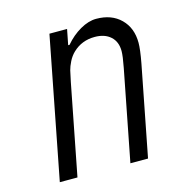

<svg xmlns="http://www.w3.org/2000/svg" viewBox="-101 -776 868 876"><g transform="rotate(-15 333.5 -338.5)"><path d="M502.6 -505.2Q502.6 -549.5 474.9 -574.2Q447.3 -599 400.4 -599Q339.2 -599 296.9 -558.6Q279.9 -542.3 268.9 -520.2Q257.8 -498 253.6 -480.8Q249.3 -463.5 242.2 -427.7L158.9 0H75.5L205.1 -666.7H288.4L274.1 -593.8H280.6Q312.5 -631.5 352.2 -654.3Q391.9 -677.1 428.4 -677.1Q500.7 -677.1 543.9 -634.4Q587.2 -591.8 587.2 -521.5Q587.2 -490.2 575.5 -427.7L492.2 0H408.9L492.2 -427.7Q502.6 -481.1 502.6 -505.2Z"/></g></svg>

Font: TypoPRO Monoid
Style: Italic
Weight: 400
Width: 4
Italic angle: -11°
Monospace: yes
Version: Version 0.61